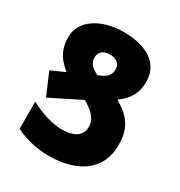

<svg xmlns="http://www.w3.org/2000/svg" viewBox="-173 -844 912 973"><g transform="rotate(30 283.0 -357.0)"><path d="M533 -213C533 -296 508 -356 415 -409V-413C472 -456 494 -498 494 -563C494 -665 410 -724 270 -724C135 -724 38 -657 38 -563C38 -497 59 -450 120 -403L39 -367L94 -239L270 -327C336 -289 356 -258 356 -219C356 -167 317 -139 240 -139C191 -139 119 -160 57 -194V-35C109 -10 174 10 251 10C426 10 533 -72 533 -213ZM205 -537C205 -569 224 -590 267 -590C307 -590 328 -570 328 -538C328 -509 313 -489 278 -474L263 -467C216 -491 205 -511 205 -537Z"/></g></svg>

Font: Noto Sans Armenian Condensed Black
Style: Regular
Weight: 900
Width: 3
Designer: Monotype Design Team
Foundry: Monotype Imaging Inc.
Version: Version 2.008